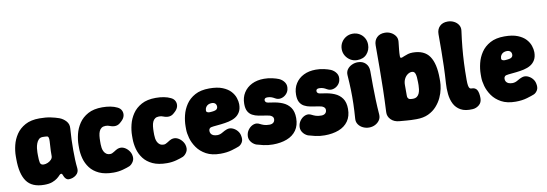

<svg xmlns="http://www.w3.org/2000/svg" viewBox="-58 -1157 4492 1576"><g transform="rotate(-10 2188.0 -369.0)"><path d="M208 22Q106 22 62 -40Q18 -102 18 -225V-250Q18 -293 29.5 -340.5Q41 -388 68.5 -429Q96 -470 143.5 -496Q191 -522 263 -522Q315 -522 354 -514Q393 -506 424 -495Q456 -483 478.5 -458Q501 -433 498 -398Q494 -349 492.5 -303.5Q491 -258 491 -216.5Q491 -175 492.5 -137Q494 -99 498 -66Q502 -31 475.5 -9.5Q449 12 414 12Q403 12 394 5Q385 -2 379 -13Q372 -26 369.5 -34.5Q367 -43 358 -43Q351 -43 342.5 -33Q334 -23 318 -10.5Q302 2 276 12Q250 22 208 22ZM233 -143Q249 -143 266.5 -150.5Q284 -158 296 -171Q308 -184 308 -200Q308 -225 308.5 -243Q309 -261 310.5 -279Q312 -297 313 -322Q316 -364 297 -365Q291 -366 281.5 -366.5Q272 -367 263 -367Q242 -367 229.5 -354.5Q217 -342 210 -323Q203 -304 200.5 -284.5Q198 -265 198 -250V-225Q198 -187 202.5 -165Q207 -143 233 -143Z M786 22Q714 22 666.5 0Q619 -22 591.5 -58.5Q564 -95 552.5 -138.5Q541 -182 541 -225V-250Q541 -293 552.5 -340.5Q564 -388 591.5 -429Q619 -470 666.5 -496Q714 -522 786 -522Q822 -522 853.5 -516Q885 -510 909 -498Q933 -487 942.5 -466.5Q952 -446 947 -424Q942 -402 922 -383L910 -372Q892 -355 869.5 -352.5Q847 -350 819 -361Q806 -367 786 -367Q766 -367 753 -358Q740 -349 733 -333Q726 -317 723.5 -295.5Q721 -274 721 -250V-225Q721 -211 723.5 -195Q726 -179 733 -165Q740 -151 752.5 -142Q765 -133 786 -133Q800 -133 819 -146Q838 -159 853 -165Q877 -173 898 -165.5Q919 -158 936 -140Q953 -122 960 -100Q970 -65 956 -41Q942 -17 922 -7Q901 2 864 12Q827 22 786 22Z M1232 22Q1160 22 1112.5 0Q1065 -22 1037.5 -58.5Q1010 -95 998.5 -138.5Q987 -182 987 -225V-250Q987 -293 998.5 -340.5Q1010 -388 1037.5 -429Q1065 -470 1112.5 -496Q1160 -522 1232 -522Q1268 -522 1299.5 -516Q1331 -510 1355 -498Q1379 -487 1388.5 -466.5Q1398 -446 1393 -424Q1388 -402 1368 -383L1356 -372Q1338 -355 1315.5 -352.5Q1293 -350 1265 -361Q1252 -367 1232 -367Q1212 -367 1199 -358Q1186 -349 1179 -333Q1172 -317 1169.5 -295.5Q1167 -274 1167 -250V-225Q1167 -211 1169.5 -195Q1172 -179 1179 -165Q1186 -151 1198.5 -142Q1211 -133 1232 -133Q1246 -133 1265 -146Q1284 -159 1299 -165Q1323 -173 1344 -165.5Q1365 -158 1382 -140Q1399 -122 1406 -100Q1416 -65 1402 -41Q1388 -17 1368 -7Q1347 2 1310 12Q1273 22 1232 22Z M1678 22Q1606 22 1558.5 -4Q1511 -30 1483.5 -69.5Q1456 -109 1444.5 -150.5Q1433 -192 1433 -225V-250Q1433 -293 1444.5 -340.5Q1456 -388 1483.5 -429Q1511 -470 1558.5 -496Q1606 -522 1678 -522Q1745 -522 1788 -504.5Q1831 -487 1855 -460.5Q1879 -434 1888.5 -404.5Q1898 -375 1898 -352Q1898 -313 1883 -287.5Q1868 -262 1843.5 -247.5Q1819 -233 1787.5 -226Q1756 -219 1722.5 -215.5Q1689 -212 1658 -209Q1634 -207 1626.5 -199Q1619 -191 1619 -178Q1619 -165 1625.5 -154.5Q1632 -144 1645.5 -138.5Q1659 -133 1678 -133Q1700 -133 1722 -146.5Q1744 -160 1762 -166Q1785 -174 1807.5 -165.5Q1830 -157 1846.5 -139Q1863 -121 1868 -99Q1877 -62 1864.5 -40.5Q1852 -19 1834 -11Q1815 -3 1773 9.5Q1731 22 1678 22ZM1650 -329Q1692 -331 1704 -340Q1716 -349 1716 -364Q1716 -376 1711 -384Q1706 -392 1697.5 -396Q1689 -400 1678 -400Q1661 -400 1648.5 -394Q1636 -388 1628 -376Q1620 -364 1620 -347Q1620 -337 1630 -332.5Q1640 -328 1650 -329Z M2114 22Q2072 22 2036 13.5Q2000 5 1977 -2Q1949 -14 1933 -39Q1917 -64 1924 -97Q1929 -121 1946.5 -141Q1964 -161 1988 -168.5Q2012 -176 2036 -163Q2051 -155 2069 -149Q2087 -143 2114 -143Q2135 -143 2147 -153.5Q2159 -164 2159 -183Q2159 -198 2145 -208Q2131 -218 2104 -221Q2070 -226 2039.5 -231.5Q2009 -237 1986.5 -249.5Q1964 -262 1951.5 -285Q1939 -308 1939 -347Q1939 -400 1964 -439.5Q1989 -479 2032.5 -500.5Q2076 -522 2134 -522Q2170 -522 2202.5 -514.5Q2235 -507 2257 -498Q2285 -485 2301 -460.5Q2317 -436 2309 -402Q2304 -379 2285.5 -361.5Q2267 -344 2242.5 -339.5Q2218 -335 2195 -349Q2182 -357 2167.5 -362Q2153 -367 2134 -367Q2122 -367 2115.5 -362Q2109 -357 2109 -347Q2109 -337 2117.5 -330Q2126 -323 2164 -319Q2213 -313 2252.5 -296.5Q2292 -280 2315.5 -247Q2339 -214 2339 -159Q2339 -98 2310.5 -57.5Q2282 -17 2231 2.5Q2180 22 2114 22Z M2546 22Q2504 22 2468 13.5Q2432 5 2409 -2Q2381 -14 2365 -39Q2349 -64 2356 -97Q2361 -121 2378.5 -141Q2396 -161 2420 -168.5Q2444 -176 2468 -163Q2483 -155 2501 -149Q2519 -143 2546 -143Q2567 -143 2579 -153.5Q2591 -164 2591 -183Q2591 -198 2577 -208Q2563 -218 2536 -221Q2502 -226 2471.5 -231.5Q2441 -237 2418.5 -249.5Q2396 -262 2383.5 -285Q2371 -308 2371 -347Q2371 -400 2396 -439.5Q2421 -479 2464.5 -500.5Q2508 -522 2566 -522Q2602 -522 2634.5 -514.5Q2667 -507 2689 -498Q2717 -485 2733 -460.5Q2749 -436 2741 -402Q2736 -379 2717.5 -361.5Q2699 -344 2674.5 -339.5Q2650 -335 2627 -349Q2614 -357 2599.5 -362Q2585 -367 2566 -367Q2554 -367 2547.5 -362Q2541 -357 2541 -347Q2541 -337 2549.5 -330Q2558 -323 2596 -319Q2645 -313 2684.5 -296.5Q2724 -280 2747.5 -247Q2771 -214 2771 -159Q2771 -98 2742.5 -57.5Q2714 -17 2663 2.5Q2612 22 2546 22Z M2916 22Q2889 22 2865 10.5Q2841 -1 2827 -21.5Q2813 -42 2815 -69Q2820 -136 2821.5 -193Q2823 -250 2821.5 -307Q2820 -364 2815 -431Q2813 -459 2827 -479Q2841 -499 2865 -510.5Q2889 -522 2916 -522Q2956 -522 2980.5 -497.5Q3005 -473 3005 -433Q3005 -366 3005.5 -308.5Q3006 -251 3008 -193.5Q3010 -136 3015 -69Q3017 -42 3003 -21.5Q2989 -1 2966 10.5Q2943 22 2916 22ZM2915 -540Q2885 -540 2860 -555Q2835 -570 2820 -595Q2805 -620 2805 -650Q2805 -681 2820 -706Q2835 -731 2860 -745.5Q2885 -760 2915 -760Q2946 -760 2971 -745.5Q2996 -731 3010.5 -706Q3025 -681 3025 -650Q3025 -605 2996.5 -572.5Q2968 -540 2915 -540Z M3310 22Q3262 22 3230 19Q3198 16 3170 14Q3126 11 3099.5 -15.5Q3073 -42 3075 -78Q3080 -179 3082 -267Q3084 -355 3084.5 -444Q3085 -533 3085 -633Q3085 -673 3109.5 -697.5Q3134 -722 3176 -722Q3204 -722 3227 -710Q3250 -698 3264 -677.5Q3278 -657 3275 -629Q3271 -592 3268 -564Q3265 -536 3265 -511Q3265 -499 3270 -497Q3275 -495 3281 -497Q3290 -500 3303.5 -506Q3317 -512 3334.5 -517Q3352 -522 3373 -522Q3470 -522 3512.5 -460Q3555 -398 3555 -275V-250Q3555 -224 3548 -188.5Q3541 -153 3524.5 -117Q3508 -81 3479.5 -49Q3451 -17 3409.5 2.5Q3368 22 3310 22ZM3310 -148Q3331 -148 3344 -157.5Q3357 -167 3363.5 -182.5Q3370 -198 3372.5 -216Q3375 -234 3375 -250V-275Q3375 -323 3367.5 -345Q3360 -367 3340 -367Q3321 -367 3303.5 -354.5Q3286 -342 3275.5 -320.5Q3265 -299 3265 -272V-183Q3265 -170 3268 -164.5Q3271 -159 3276 -154Q3283 -150 3292 -149Q3301 -148 3310 -148Z M3779 21Q3717 25 3679.5 4Q3642 -17 3623.5 -54Q3605 -91 3600.5 -136.5Q3596 -182 3599 -226Q3604 -301 3606 -365.5Q3608 -430 3608.5 -494.5Q3609 -559 3609 -634Q3609 -674 3633.5 -698.5Q3658 -723 3700 -723Q3728 -723 3752 -711Q3776 -699 3789.5 -677.5Q3803 -656 3799 -628Q3789 -555 3783 -491.5Q3777 -428 3774 -363.5Q3771 -299 3771 -224Q3771 -194 3774 -177Q3777 -160 3783 -154Q3789 -148 3796 -148Q3830 -149 3843.5 -126Q3857 -103 3857 -57Q3857 -21 3833 -1Q3809 19 3779 21Z M4138 22Q4066 22 4018.5 -4Q3971 -30 3943.5 -69.5Q3916 -109 3904.5 -150.5Q3893 -192 3893 -225V-250Q3893 -293 3904.5 -340.5Q3916 -388 3943.5 -429Q3971 -470 4018.5 -496Q4066 -522 4138 -522Q4205 -522 4248 -504.5Q4291 -487 4315 -460.5Q4339 -434 4348.5 -404.5Q4358 -375 4358 -352Q4358 -313 4343 -287.5Q4328 -262 4303.5 -247.5Q4279 -233 4247.5 -226Q4216 -219 4182.5 -215.5Q4149 -212 4118 -209Q4094 -207 4086.5 -199Q4079 -191 4079 -178Q4079 -165 4085.5 -154.5Q4092 -144 4105.5 -138.5Q4119 -133 4138 -133Q4160 -133 4182 -146.5Q4204 -160 4222 -166Q4245 -174 4267.5 -165.5Q4290 -157 4306.5 -139Q4323 -121 4328 -99Q4337 -62 4324.5 -40.5Q4312 -19 4294 -11Q4275 -3 4233 9.5Q4191 22 4138 22ZM4110 -329Q4152 -331 4164 -340Q4176 -349 4176 -364Q4176 -376 4171 -384Q4166 -392 4157.5 -396Q4149 -400 4138 -400Q4121 -400 4108.5 -394Q4096 -388 4088 -376Q4080 -364 4080 -347Q4080 -337 4090 -332.5Q4100 -328 4110 -329Z"/></g></svg>

Font: Winky Sans ExtraBold
Style: Regular
Weight: 800
Designer: Simon Atzbach
Foundry: typofactur
Version: Version 1.205